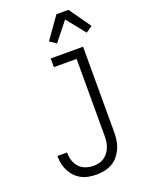

<svg xmlns="http://www.w3.org/2000/svg" viewBox="-178 -1053 859 1143"><g transform="rotate(-20 251.5 -481.5)"><path d="M230 8Q206 8 182 4Q158 0 136.5 -11Q115 -22 98 -39Q81 -56 69.5 -77.5Q58 -99 52.5 -122.5Q47 -146 47 -171V-176H108V-172Q108 -147 116 -123Q124 -99 141 -81Q158 -63 182 -55Q206 -47 230 -47Q248 -47 266 -51.5Q284 -56 299 -66.5Q314 -77 324.5 -92Q335 -107 341.5 -124Q348 -141 350 -159Q352 -177 352 -195V-680H208V-735H413V-195Q413 -169 409.5 -143.5Q406 -118 395.5 -94Q385 -70 368.5 -49.5Q352 -29 329.5 -16Q307 -3 281.5 2.5Q256 8 230 8ZM274 -806 233 -834 330 -971H406L503 -834L462 -806L368 -924Z"/></g></svg>

Font: Iosevka Light
Style: Regular
Weight: 300
Monospace: yes
Designer: Belleve Invis
Foundry: Belleve Invis
Version: Version 32.5.0; ttfautohint (v1.8.4)